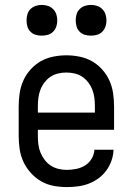

<svg xmlns="http://www.w3.org/2000/svg" viewBox="-20 -753 540 781"><path d="M252 8Q225 8 198 3Q171 -2 147.5 -15.5Q124 -29 105.5 -49.5Q87 -70 75.5 -94.5Q64 -119 60 -146Q56 -173 56 -200V-320Q56 -347 60 -374Q64 -401 75 -425.5Q86 -450 104.5 -470.5Q123 -491 146 -504Q169 -517 196 -522.5Q223 -528 250 -528Q277 -528 304 -522.5Q331 -517 354 -504Q377 -491 395.5 -470.5Q414 -450 425 -425.5Q436 -401 440 -374Q444 -347 444 -320V-225H134V-200Q134 -183 136 -166Q138 -149 144.5 -133Q151 -117 161.5 -103Q172 -89 186.5 -79.5Q201 -70 218 -66Q235 -62 252 -62Q271 -62 290.5 -66Q310 -70 326 -80Q342 -90 352.5 -107Q363 -124 364 -144H442Q441 -121 433.5 -99.5Q426 -78 412.5 -59.5Q399 -41 380.5 -27.5Q362 -14 341 -6Q320 2 297 5Q274 8 252 8ZM366 -295V-320Q366 -337 364 -354Q362 -371 356 -387Q350 -403 339.5 -417Q329 -431 315 -440.5Q301 -450 284 -454Q267 -458 250 -458Q233 -458 216 -454Q199 -450 185 -440.5Q171 -431 160.5 -417Q150 -403 144 -387Q138 -371 136 -354Q134 -337 134 -320V-295ZM350 -608Q337 -608 325 -611.5Q313 -615 304 -624Q295 -633 291.5 -645Q288 -657 288 -670Q288 -683 291.5 -695Q295 -707 304 -716Q313 -725 325 -729Q337 -733 350 -733Q363 -733 375 -729Q387 -725 396 -716Q405 -707 409 -695Q413 -683 413 -670Q413 -657 409 -645Q405 -633 396 -624Q387 -615 375 -611.5Q363 -608 350 -608ZM150 -608Q137 -608 125 -611.5Q113 -615 104 -624Q95 -633 91.5 -645Q88 -657 88 -670Q88 -683 91.5 -695Q95 -707 104 -716Q113 -725 125 -729Q137 -733 150 -733Q163 -733 175 -729Q187 -725 196 -716Q205 -707 209 -695Q213 -683 213 -670Q213 -657 209 -645Q205 -633 196 -624Q187 -615 175 -611.5Q163 -608 150 -608Z"/></svg>

Font: Iosevka SS18
Style: Regular
Weight: 400
Monospace: yes
Designer: Belleve Invis
Foundry: Belleve Invis
Version: Version 25.1.1; ttfautohint (v1.8.4)